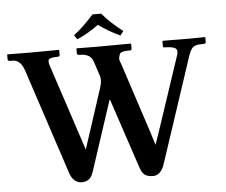

<svg xmlns="http://www.w3.org/2000/svg" viewBox="-55 -869 1109 944"><g transform="rotate(-5 499.0 -396.5)"><path d="M478 -805.2Q519 -756.3 579.1 -710.9L563 -689.9Q501 -718.8 457 -752Q407.2 -714.8 350.1 -689.9L335.9 -710.9Q378.9 -743.2 435.1 -805.2ZM312 12.2Q271 12.2 253.9 -35.2L80.1 -562Q62 -612.8 24.9 -612.8H12.2Q0 -612.8 0 -621.1V-644L2 -646Q75.2 -645 112.8 -645Q112.8 -645 253.9 -646L256.8 -644V-622.1Q256.8 -613.3 248 -612.8Q215.8 -612.8 205.3 -605.5Q194.8 -598.1 204.1 -571.8L320.8 -217.8L344.2 -146L367.2 -215.8L440.9 -441.9Q447.8 -462.9 448.2 -480Q448.2 -496.1 442.9 -507.8L421.9 -571.8Q409.7 -612.8 356.9 -612.8H354Q341.8 -612.8 341.8 -621.1V-644L344.2 -646Q400.4 -645 439.9 -645L609.9 -646L611.8 -644V-620.1Q611.8 -613.3 604 -612.8Q590.8 -612.8 583.5 -612.3Q576.2 -611.8 565.7 -608.9Q555.2 -606 552.5 -599.4Q549.8 -592.8 547.4 -581.8Q544.9 -570.8 553.2 -554.2L667 -207L688 -139.2L713.9 -214.8L832 -568.8Q840.8 -594.7 826.4 -603.8Q812 -612.8 773.9 -612.8Q766.1 -612.8 766.1 -620.1V-644L769 -646Q850.1 -645 892.1 -645L976.1 -646L978 -645V-621.1Q978 -613.3 965.8 -612.8H955.1Q926.3 -612.8 914.1 -602.3Q901.9 -591.8 891.1 -560.1L720.2 -43.9Q702.1 12.2 663.1 12.2Q634.3 12.2 620.1 0Q606 -12.2 598.1 -39.1L488.8 -367.2Q484.9 -380.4 482.9 -380.1Q481 -379.9 479 -370.1L368.2 -33.2Q354 12.2 312 12.2Z"/></g></svg>

Font: Linux Libertine
Style: Semibold
Weight: 600
Designer: Philipp H. Poll
Foundry: Philipp H. Poll
Version: Version 5.1.2 ; ttfautohint (v0.9)